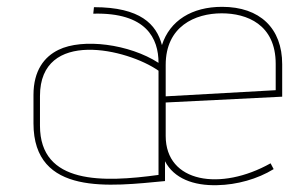

<svg xmlns="http://www.w3.org/2000/svg" viewBox="-20 -530 885 562"><path d="M787 -266 465 -248V-340C465 -453 551 -491 629 -491C702 -491 787 -459 787 -343ZM444 -18C283 4 97 11 97 -162V-249C97 -447 353 -387 444 -323ZM772 -52C626 30 465 5 465 -132V-230L806 -247V-342C806 -447 741 -510 630 -510C542 -510 477 -470 454 -398C438 -459 391 -509 255 -509L253 -490C409 -494 444 -417 444 -346C359 -401 222 -419 151 -384C110 -364 78 -324 78 -252V-169C78 45 304 15 463 0V-58C489 -8 546 14 616 12C673 11 734 -6 781 -35Z"/></svg>

Font: Advent Pro
Style: Thin
Weight: 100
Designer: Andreas Kalpakidis
Foundry: Andreas Kalpakidis
Version: Version 2.002 2007